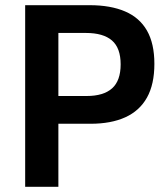

<svg xmlns="http://www.w3.org/2000/svg" viewBox="-20 -720 636 740"><path d="M77 0V-700H326Q406 -700 462 -676Q518 -652 546.5 -602Q575 -552 575 -474Q575 -395 546.5 -344Q518 -293 463 -268Q408 -243 329 -243H205V0ZM205 -350H314Q379 -350 412 -379.5Q445 -409 445 -472Q445 -535 411.5 -564Q378 -593 311 -593H205Z"/></svg>

Font: Cabin VF Beta
Style: Regular
Weight: 400
Designer: Pablo Impallari
Foundry: Pablo Impallari. http://www.impallari.com Igino Marini. http://www.ikern.com
Version: Version 2.200